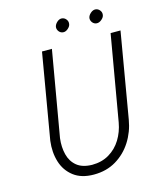

<svg xmlns="http://www.w3.org/2000/svg" viewBox="-125 -932 854 1030"><g transform="rotate(-15 302.5 -417.0)"><path d="M169 -700 88 -226Q80 -163 96.5 -109.5Q113 -56 156 -23Q199 10 268 10Q338 10 391.5 -22Q445 -54 479 -107.5Q513 -161 524 -226L605 -700H550L468 -226Q459 -175 433.5 -133.5Q408 -92 367 -67.5Q326 -43 272 -43Q218 -44 187.5 -69Q157 -94 146.5 -135.5Q136 -177 142 -226L224 -700ZM461 -807Q460 -793 469 -782Q478 -771 492 -770Q506 -769 520 -781Q534 -793 535 -806Q537 -820 527.5 -831.5Q518 -843 504 -844Q490 -845 476.5 -833Q463 -821 461 -807ZM275 -807Q274 -793 283 -782Q292 -771 306 -770Q320 -769 333.5 -781Q347 -793 348 -806Q350 -820 340.5 -831.5Q331 -843 317 -844Q303 -845 290 -833Q277 -821 275 -807Z"/></g></svg>

Font: Jost* 300 Light Italic
Style: Italic
Weight: 300
Italic angle: -10°
Version: Version 3.200; ttfautohint (v0.97) -l 8 -r 50 -G 200 -x 14 -